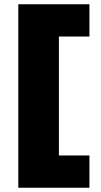

<svg xmlns="http://www.w3.org/2000/svg" viewBox="-20 -770 473 900"><path d="M399.2 -750V-598.8H162.6L256.2 -692V52.4L162.6 -41.2H399.2V110H65.8V-750Z"/></svg>

Font: Unbounded
Style: Regular
Weight: 400
Designer: Luke Prowse, Jean-Baptiste Morizot, Fátima Lázaro, Florian Runge
Foundry: NaN
Version: Version 1.701;gftools[0.9.28.dev5+ged2979d]